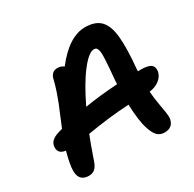

<svg xmlns="http://www.w3.org/2000/svg" viewBox="-157 -909 1067 1055"><g transform="rotate(-30 376.5 -382.0)"><path d="M598.1 -22Q571.3 -22 554 -38.6Q536.6 -55.2 523.9 -94.2Q505.4 -148.4 502 -253.9Q379.4 -247.6 234.9 -223.1Q216.8 -179.2 183.1 -81.1Q173.3 -51.3 158 -37.6Q142.6 -23.9 120.1 -23.9Q79.1 -23.9 64.5 -52.2Q49.8 -80.6 63 -144Q67.9 -170.4 78.1 -207Q50.8 -210.4 40.3 -225.3Q29.8 -240.2 34.2 -263.2Q40 -297.9 91.8 -314Q96.2 -315.4 105.5 -317.9Q114.7 -320.3 119.1 -321.8Q127 -340.8 145.5 -385.3Q164.1 -429.7 173.6 -453.4Q183.1 -477.1 195.1 -512.5Q207 -547.9 213.9 -577.1Q223.6 -624 263.2 -624Q286.6 -624 303.2 -610.8Q404.8 -742.2 506.8 -742.2Q572.8 -742.2 605.2 -707.3Q637.7 -672.4 644 -597.4Q650.4 -522.5 639.2 -404.8Q639.2 -401.9 638.7 -396Q638.2 -390.1 638.2 -387.2H655.8Q704.1 -387.2 721.2 -372.8Q738.3 -358.4 732.9 -330.1Q727.1 -301.8 701.4 -282Q675.8 -262.2 638.2 -257.8Q641.1 -217.8 648.2 -177Q655.3 -136.2 659.2 -111.6Q663.1 -86.9 660.2 -69.8Q649.9 -22 598.1 -22ZM488.8 -612.8Q456.1 -612.8 403.6 -545.2Q351.1 -477.5 294.9 -359.9Q381.8 -375 503.9 -382.8Q503.9 -386.7 504.4 -394.3Q504.9 -401.9 504.9 -405.8Q509.3 -452.1 511.5 -480.7Q513.7 -509.3 514.9 -534.9Q516.1 -560.5 515.1 -573.7Q514.2 -586.9 510.7 -596.7Q507.3 -606.4 502.2 -609.6Q497.1 -612.8 488.8 -612.8Z"/></g></svg>

Font: Shantell Sans Bouncy
Style: Italic
Weight: 600
Italic angle: -11.31°
Designer: Stephen Nixon, Anya Danilova, Shantell Martin
Foundry: Arrow Type
Version: Version 1.006;[9816181b4]